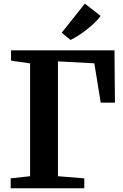

<svg xmlns="http://www.w3.org/2000/svg" viewBox="-20 -1014 663 1034"><path d="M37.5 0V-53.5L142 -65V-672.5L39.5 -687.5V-743H596.5L599 -461H522.5L488 -673L292 -683.5V-65L434 -53.5V0ZM359.5 -799 312.5 -838 437 -994.5 522 -928Q507.5 -908.5 487.8 -889.8Q468 -871 445.8 -853.8Q423.5 -836.5 401.8 -822.5Q380 -808.5 360 -799Z"/></svg>

Font: Merriweather 36pt
Style: Bold
Weight: 700
Designer: Eben Sorkin
Foundry: Eben Sorkin
Version: Version 2.100